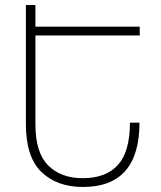

<svg xmlns="http://www.w3.org/2000/svg" viewBox="-20 -734 640 764"><path d="M83 -714H121V-628H536V-593H121V-238Q121 -127 171.5 -76Q222 -25 309 -25Q402 -25 449.5 -78Q497 -131 497 -246H535Q535 10 310 10Q207 10 145 -49.5Q83 -109 83 -240Z"/></svg>

Font: Noto Sans Armenian SemiCondensed ExtraLight
Style: Regular
Weight: 200
Width: 4
Designer: Monotype Design Team
Foundry: Monotype Imaging Inc.
Version: Version 2.008; ttfautohint (v1.8.4.7-5d5b)